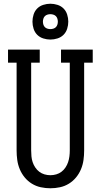

<svg xmlns="http://www.w3.org/2000/svg" viewBox="-20 -1001 540 1029"><path d="M250 8Q224 8 198.5 2.5Q173 -3 151 -16.5Q129 -30 112.5 -50Q96 -70 86 -94Q76 -118 72.5 -143.5Q69 -169 69 -195V-665H23V-735H193V-665H147V-195Q147 -179 148.5 -163Q150 -147 155 -132Q160 -117 169 -103.5Q178 -90 190.5 -80.5Q203 -71 218.5 -66.5Q234 -62 250 -62Q266 -62 281.5 -66.5Q297 -71 309.5 -80.5Q322 -90 331 -103.5Q340 -117 345 -132Q350 -147 352 -163Q354 -179 354 -195V-665H307V-735H477V-665H431V-195Q431 -169 427.5 -143.5Q424 -118 414 -94Q404 -70 387.5 -50Q371 -30 349 -16.5Q327 -3 301.5 2.5Q276 8 250 8ZM250 -789Q231 -789 212 -795Q193 -801 179.5 -814.5Q166 -828 160 -847Q154 -866 154 -885Q154 -904 160 -923Q166 -942 179.5 -955.5Q193 -969 212 -975Q231 -981 250 -981Q269 -981 288 -975Q307 -969 320.5 -955.5Q334 -942 340 -923Q346 -904 346 -885Q346 -866 340 -847Q334 -828 320.5 -814.5Q307 -801 288 -795Q269 -789 250 -789ZM250 -845Q258 -845 266 -847.5Q274 -850 279.5 -855.5Q285 -861 287.5 -869Q290 -877 290 -885Q290 -893 287.5 -901Q285 -909 279.5 -914.5Q274 -920 266 -922.5Q258 -925 250 -925Q242 -925 234 -922.5Q226 -920 220.5 -914.5Q215 -909 212.5 -901Q210 -893 210 -885Q210 -877 212.5 -869Q215 -861 220.5 -855.5Q226 -850 234 -847.5Q242 -845 250 -845Z"/></svg>

Font: Iosevka Slab
Style: Regular
Weight: 400
Monospace: yes
Designer: Belleve Invis
Foundry: Belleve Invis
Version: Version 11.2.4; ttfautohint (v1.8.3)